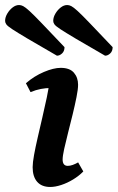

<svg xmlns="http://www.w3.org/2000/svg" viewBox="-63 -732 468 764"><path d="M136.9 12Q102.9 12 84.9 -8.6Q66.9 -29.2 66.9 -66.6Q66.9 -84.6 72.5 -115.4Q78.1 -146.2 87 -184.7Q95.9 -223.2 105.4 -264.2Q115 -305.2 123.2 -344.1Q131.3 -382.9 135 -414.1L179.1 -374Q172.4 -377.9 161.9 -379.8Q151.4 -381.8 137.7 -381.8Q120.1 -381.8 100 -378.1Q80 -374.4 58.5 -365.5L40.1 -400.8Q73.3 -429.5 111.8 -445.7Q150.3 -462 178.6 -462Q214.4 -462 231.1 -442.7Q247.7 -423.4 247.7 -394.9Q247.7 -376.8 241.4 -345.5Q235.2 -314.3 226.2 -277.2Q217.2 -240.2 207.9 -204Q198.7 -167.8 192.4 -139.4Q186.2 -110.9 186.2 -97.4Q186.2 -72 206.7 -72Q215.9 -72 226.5 -75.8Q237.1 -79.6 247.9 -85.8L268.5 -49.8Q251.1 -31.9 227.8 -17.8Q204.5 -3.7 180.7 4.1Q156.8 12 136.9 12ZM163.6 -510.4Q89.4 -553.1 47.3 -578Q5.2 -603 -14.1 -615.7Q-33.4 -628.4 -38 -635.3Q-42.7 -642.3 -42.7 -648.7Q-42.7 -663.4 -34 -678Q-25.3 -692.7 -12.8 -702.3Q-0.4 -712 12.9 -712Q20.7 -712 29.1 -707.7Q37.6 -703.5 54.4 -688.2Q71.3 -672.8 103.8 -638.8Q136.3 -604.8 193.7 -544.4Q193.7 -528.5 184.1 -519.5Q174.5 -510.4 163.6 -510.4ZM355.1 -510.4Q280.9 -553.1 238.8 -578Q196.8 -603 177.5 -615.7Q158.2 -628.4 153.5 -635.3Q148.8 -642.3 148.8 -648.7Q148.8 -663.4 157.5 -678Q166.2 -692.7 178.7 -702.3Q191.1 -712 204.4 -712Q212.2 -712 220.6 -707.7Q229.1 -703.5 245.9 -688.2Q262.8 -672.8 295.3 -638.8Q327.8 -604.8 385.2 -544.4Q385.2 -528.5 375.6 -519.5Q366 -510.4 355.1 -510.4Z"/></svg>

Font: Petrona
Style: Italic
Weight: 400
Italic angle: -9°
Designer: Ringo R. Seeber
Foundry: Ringo R. Seeber
Version: Version 2.001; ttfautohint (v1.8.3)